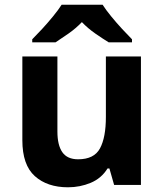

<svg xmlns="http://www.w3.org/2000/svg" viewBox="-20 -786 697 816"><path d="M579 -546V0H465L445 -70H437Q411 -28 365.5 -9Q320 10 269 10Q181 10 128 -37.5Q75 -85 75 -190V-546H224V-227Q224 -169 245 -139Q266 -109 312 -109Q380 -109 405 -155.5Q430 -202 430 -289V-546ZM416 -766Q430 -744 452.5 -716.5Q475 -689 499 -663Q523 -637 541 -619V-606H442Q416 -622 385 -643.5Q354 -665 328 -692Q302 -665 272 -644Q242 -623 216 -606H117V-619Q136 -638 159.5 -663.5Q183 -689 205.5 -716.5Q228 -744 242 -766Z"/></svg>

Font: Noto Sans Duployan
Style: Bold
Weight: 700
Designer: David Corbett
Foundry: David Corbett
Version: Version 3.001